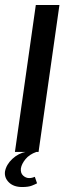

<svg xmlns="http://www.w3.org/2000/svg" viewBox="-45 -611 261 772"><path d="M15 0 99 -591H194L110 0ZM44 141Q10 141 -9 122.5Q-28 104 -25 79Q-20 51 4.5 28Q29 5 61 -1L101 0Q73 10 57.5 29Q42 48 39 66Q37 85 48 95Q59 105 72 105Q80 105 86.5 103Q93 101 95 100L104 126Q97 130 83 135.5Q69 141 44 141Z"/></svg>

Font: Alumni Sans SemiBold
Style: Italic
Weight: 600
Italic angle: -8°
Version: Version 1.016